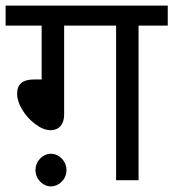

<svg xmlns="http://www.w3.org/2000/svg" viewBox="-20 -642 618 684"><path d="M393.6 0H473.6V-550.8H577.6V-622.1H0V-550.8H128.4V-358.9H101.6C60.5 -358.9 41 -342.3 41 -307.6C41 -290.5 46.9 -271.5 59.1 -251.5C71.3 -231 86.9 -213.9 106 -199.7C125 -185.5 143.1 -178.2 159.7 -178.2C190.4 -178.2 208.5 -198.7 208.5 -233.9V-550.8H393.6ZM161.6 -94.2C132.3 -94.2 106.4 -68.4 106.4 -36.1C106.4 -3.4 132.8 22 161.6 22C189.5 22 216.8 -2.4 216.8 -36.1C216.8 -68.4 190.4 -94.2 161.6 -94.2Z"/></svg>

Font: Noto Reveo Sans
Style: Regular
Weight: 400
Designer: Monotype Design team
Foundry: Monotype Imaging Inc.
Version: Version 1.04